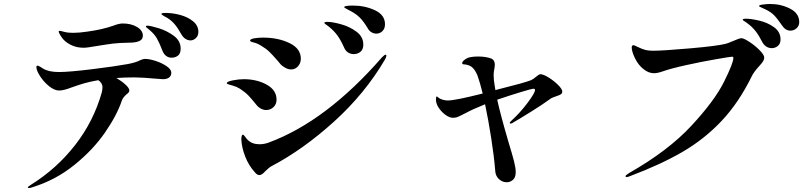

<svg xmlns="http://www.w3.org/2000/svg" viewBox="-20 -879 4040 965"><path d="M977 -719Q977 -699 964.5 -687.5Q952 -676 938 -676Q924 -676 912.5 -683.5Q901 -691 893 -704Q874 -738 858.5 -756.5Q843 -775 821 -789Q815 -792 808 -796Q801 -800 796 -803.5Q791 -807 791 -809Q791 -814 813 -814Q849 -814 887 -803.5Q925 -793 951 -771.5Q977 -750 977 -719ZM301 -678Q293 -686 284 -700.5Q275 -715 275 -720Q275 -724 280 -724Q285 -724 298.5 -720Q312 -716 325 -715Q334 -714 348 -714Q379 -714 418 -720Q493 -730 550 -750Q578 -761 597 -761Q639 -761 668.5 -743.5Q698 -726 698 -700Q698 -683 684.5 -675Q671 -667 645 -665L585 -663Q548 -661 512.5 -655Q477 -649 468 -648Q418 -639 401 -639Q369 -639 343.5 -650Q318 -661 301 -678ZM888 -635Q888 -610 874.5 -599.5Q861 -589 842 -589Q827 -589 815 -598Q803 -607 796 -625Q782 -662 769 -685Q756 -708 733 -727Q727 -733 720 -738Q713 -743 713 -746Q713 -750 721 -750Q735 -750 776.5 -737.5Q818 -725 853 -699.5Q888 -674 888 -635ZM841 -513Q841 -499 830.5 -490Q820 -481 799 -481L770 -483Q695 -490 655 -490Q608 -490 565 -487Q592 -471 611 -453.5Q630 -436 630 -424Q630 -419 626.5 -414.5Q623 -410 616 -405Q598 -389 593 -375Q568 -300 507.5 -212.5Q447 -125 352.5 -49Q258 27 140 63Q131 66 125 66Q120 66 120 63Q120 59 135 50Q265 -31 358 -150.5Q451 -270 492 -416Q495 -430 495 -441Q495 -462 474 -476Q433 -469 404 -460.5Q375 -452 341 -440Q323 -433 306.5 -428.5Q290 -424 277 -424Q254 -424 227 -445.5Q200 -467 181.5 -496Q163 -525 163 -541Q163 -549 168 -549Q173 -549 182 -543.5Q191 -538 197 -534Q225 -517 276 -517Q327 -517 441.5 -531Q556 -545 622 -557Q664 -565 686 -577Q700 -583 708 -583Q731 -583 763 -572.5Q795 -562 818 -546Q841 -530 841 -513Z M1827 -739Q1807 -772 1788.5 -790.5Q1770 -809 1743 -823Q1735 -828 1722.5 -834Q1710 -840 1710 -843Q1710 -851 1754 -851Q1814 -851 1864.5 -827.5Q1915 -804 1915 -757Q1915 -735 1902 -722.5Q1889 -710 1872 -710Q1858 -710 1846 -717.5Q1834 -725 1827 -739ZM1709 -641Q1693 -677 1676 -700.5Q1659 -724 1633 -745Q1626 -751 1618 -756Q1610 -761 1610 -764Q1610 -769 1626 -769Q1651 -769 1694.5 -757Q1738 -745 1772 -719.5Q1806 -694 1806 -655Q1806 -630 1791.5 -618.5Q1777 -607 1758 -607Q1742 -607 1729 -615.5Q1716 -624 1709 -641ZM1390 -556 1377 -572Q1349 -604 1333.5 -619Q1318 -634 1293 -649Q1276 -660 1262.5 -663.5Q1249 -667 1246 -668Q1237 -671 1237 -675Q1237 -683 1258 -686.5Q1279 -690 1302 -690Q1378 -690 1435 -662.5Q1492 -635 1492 -584Q1492 -562 1478 -546Q1464 -530 1443 -530Q1428 -530 1412.5 -539Q1397 -548 1390 -556ZM1261 -13Q1230 -47 1212.5 -92Q1195 -137 1193 -177Q1193 -202 1201 -202Q1205 -202 1211 -193Q1217 -184 1225 -176Q1247 -154 1284 -154Q1309 -154 1332 -163Q1620 -270 1900 -591Q1913 -604 1917 -604Q1922 -604 1922 -599Q1922 -593 1915 -580Q1814 -408 1658.5 -267.5Q1503 -127 1345 -44Q1333 -38 1314 -19Q1296 1 1284 1Q1272 1 1261 -13ZM1268 -353Q1244 -383 1228 -399.5Q1212 -416 1186 -433Q1168 -444 1150.5 -448.5Q1133 -453 1128 -455Q1120 -457 1120 -461Q1120 -469 1150 -475Q1180 -481 1205 -481Q1271 -481 1320.5 -453.5Q1370 -426 1370 -378Q1370 -355 1354.5 -340.5Q1339 -326 1318 -326Q1304 -326 1290.5 -333.5Q1277 -341 1268 -353Z M2806 -419Q2806 -410 2799.5 -405.5Q2793 -401 2778 -396Q2776 -395 2763.5 -391Q2751 -387 2740 -378Q2709 -355 2650.5 -318.5Q2592 -282 2559 -263Q2552 -258 2547 -258Q2542 -258 2542 -262Q2542 -264 2550 -272Q2594 -312 2631.5 -362Q2669 -412 2669 -427Q2669 -433 2660 -433Q2653 -433 2597 -416Q2541 -399 2479 -378Q2495 -304 2536 -164Q2555 -102 2563.5 -68.5Q2572 -35 2572 -14Q2572 13 2558 25Q2544 37 2527 37Q2504 37 2487 20.5Q2470 4 2469 -21Q2463 -94 2449 -184Q2435 -274 2418 -355Q2352 -328 2325 -313L2305 -303Q2286 -293 2277 -290Q2268 -287 2256 -287Q2240 -287 2220 -301Q2200 -315 2185.5 -336.5Q2171 -358 2171 -379Q2171 -394 2175 -394Q2177 -394 2183 -389Q2189 -384 2194 -382Q2212 -374 2231 -374Q2268 -374 2406 -409Q2392 -466 2380 -499Q2369 -526 2355 -539Q2341 -552 2318 -555Q2316 -555 2311 -555.5Q2306 -556 2304.5 -557.5Q2303 -559 2303 -562Q2303 -570 2317 -580Q2331 -590 2346 -592Q2361 -595 2383 -595Q2421 -595 2449 -585Q2467 -577 2467 -554Q2467 -543 2462 -518Q2461 -514 2461 -502Q2461 -479 2466 -450L2470 -426L2488 -431Q2613 -462 2649 -476Q2660 -481 2674 -493Q2689 -506 2696 -506Q2711 -506 2737.5 -489.5Q2764 -473 2785 -452Q2806 -431 2806 -419Z M3910 -752Q3886 -787 3870 -803Q3854 -819 3827 -832Q3817 -837 3806 -841.5Q3795 -846 3795 -849Q3795 -854 3816 -856.5Q3837 -859 3851 -859Q3905 -859 3951 -835.5Q3997 -812 3997 -768Q3997 -749 3983.5 -737Q3970 -725 3953 -725Q3927 -725 3910 -752ZM3811 -668Q3795 -700 3778 -722Q3761 -744 3735 -763Q3729 -768 3721 -772.5Q3713 -777 3713 -780Q3713 -785 3729 -785Q3754 -785 3795.5 -775.5Q3837 -766 3870 -742.5Q3903 -719 3903 -681Q3903 -659 3889.5 -648Q3876 -637 3859 -637Q3844 -637 3831.5 -645Q3819 -653 3811 -668ZM3124 6Q3124 2 3143 -10Q3338 -121 3454.5 -246.5Q3571 -372 3618.5 -467Q3666 -562 3666 -588Q3666 -594 3659 -594Q3652 -594 3579.5 -581.5Q3507 -569 3430 -552Q3353 -535 3310 -520Q3285 -511 3267 -511Q3240 -511 3215 -531Q3188 -552 3171.5 -586Q3155 -620 3155 -641Q3155 -646 3157.5 -649Q3160 -652 3163 -652Q3169 -652 3183 -644Q3210 -631 3225.5 -627.5Q3241 -624 3263 -624Q3312 -624 3449 -636Q3586 -648 3628 -659Q3637 -661 3665 -673Q3677 -678 3688.5 -682.5Q3700 -687 3707 -687Q3718 -687 3746.5 -668.5Q3775 -650 3798 -626.5Q3821 -603 3821 -590Q3821 -580 3815 -570.5Q3809 -561 3796 -547Q3770 -519 3759 -497Q3694 -364 3607.5 -272Q3521 -180 3411 -116Q3301 -52 3147 6Q3135 11 3130 11Q3124 11 3124 6Z"/></svg>

Font: Shippori Mincho
Style: Bold
Weight: 700
Designer: FONTDASU
Foundry: FONTDASU / Google Inc. / but / Adobe
Version: Version 3.110; ttfautohint (v1.8.3)